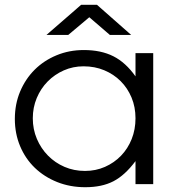

<svg xmlns="http://www.w3.org/2000/svg" viewBox="-20 -769 723 802"><path d="M174 -623H265L353 -697L439 -623H528L385 -749H319ZM42 -272Q42 -211 64 -158.5Q86 -106 125.5 -68Q165 -30 219 -8.5Q273 13 336 13Q406 13 454 -12Q502 -37 546 -96V0H620V-547H546V-450Q505 -508 453.5 -534Q402 -560 330 -560Q269 -560 216 -538Q163 -516 124.5 -477.5Q86 -439 64 -386.5Q42 -334 42 -272ZM117 -275Q117 -320 133.5 -359.5Q150 -399 179 -428.5Q208 -458 246.5 -475Q285 -492 329 -492Q376 -492 415.5 -475.5Q455 -459 484 -430Q513 -401 529.5 -361.5Q546 -322 546 -275Q546 -228 530 -188Q514 -148 485.5 -118.5Q457 -89 418.5 -72Q380 -55 335 -55Q289 -55 249.5 -72Q210 -89 180.5 -119Q151 -149 134 -189Q117 -229 117 -275Z"/></svg>

Font: Involve
Style: Regular
Weight: 400
Designer: Stefan Peev
Foundry: Context Ltd.
Version: Version 1.001